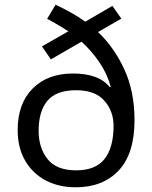

<svg xmlns="http://www.w3.org/2000/svg" viewBox="-20 -785 645 815"><path d="M216 -765Q248 -750 280.5 -732Q313 -714 342 -693L457 -760L495 -706L396 -649Q464 -585 507.5 -491Q551 -397 551 -275Q551 -133 484 -61.5Q417 10 301 10Q229 10 173.5 -19.5Q118 -49 86.5 -103.5Q55 -158 55 -233Q55 -345 118.5 -409Q182 -473 290 -473Q343 -473 382.5 -459Q422 -445 446 -415L450 -417Q434 -474 401 -522Q368 -570 326 -608L196 -533L158 -588L270 -652Q249 -666 226 -679.5Q203 -693 180 -705ZM303 -402Q219 -402 181.5 -357.5Q144 -313 144 -230Q144 -157 182 -109.5Q220 -62 303 -62Q386 -62 424 -110.5Q462 -159 462 -251Q462 -313 423 -357.5Q384 -402 303 -402Z"/></svg>

Font: Noto Sans Old Permic
Style: Regular
Weight: 400
Designer: Monotype Design Team
Foundry: Monotype Imaging Inc.
Version: Version 2.001; ttfautohint (v1.8.4.7-5d5b)